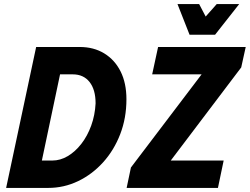

<svg xmlns="http://www.w3.org/2000/svg" viewBox="-20 -920 1223 940"><path d="M10 0 157 -690H370Q439 -690 490.5 -658.5Q542 -627 570.5 -570Q599 -513 599 -434Q599 -342 568.5 -263Q538 -184 484.5 -125Q431 -66 362 -33Q293 0 216 0ZM185 -134H236Q275 -134 311.5 -155.5Q348 -177 378 -215.5Q408 -254 426.5 -305Q445 -356 448 -414Q448 -481 418.5 -518.5Q389 -556 336 -556H274ZM600 0 621 -100 967 -556H725L754 -690H1183L1161 -590L816 -134H1075L1047 0ZM849 -900H955L987 -839L1041 -900H1151L1033 -750H908Z"/></svg>

Font: Radio Canada Condensed
Style: Bold Italic
Weight: 700
Width: 3
Italic angle: -12°
Designer: Charles Daoud, Etienne Aubert Bonn, Alexandre Saumier Demers, Jacques Le Bailly
Foundry: Radio-Canada
Version: Version 2.104; ttfautohint (v1.8.4.7-5d5b);gftools[0.9.28.de